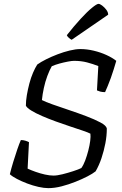

<svg xmlns="http://www.w3.org/2000/svg" viewBox="-20 -974 633 994"><path d="M230 0Q208 0 179 -6.5Q150 -13 121 -24Q92 -35 68 -47.5Q44 -60 31 -72Q38 -101 48.5 -135.5Q59 -170 69.5 -200.5Q80 -231 88 -249Q100 -249 111.5 -245.5Q123 -242 130 -238L123 -101Q140 -93 164 -84.5Q188 -76 212.5 -70.5Q237 -65 257 -65Q276 -65 304 -72Q332 -79 359.5 -88Q387 -97 401 -104Q412 -119 421 -143Q430 -167 437 -194Q444 -221 447 -244.5Q450 -268 448 -282Q437 -288 409 -297.5Q381 -307 344.5 -319Q308 -331 269.5 -345Q231 -359 197.5 -373.5Q164 -388 141.5 -402Q119 -416 114 -427Q114 -452 119 -481.5Q124 -511 132 -541.5Q140 -572 151 -597.5Q162 -623 173 -640Q191 -653 219 -667Q247 -681 278.5 -693Q310 -705 341 -712.5Q372 -720 396 -720Q430 -720 465.5 -711.5Q501 -703 531.5 -689Q562 -675 582 -659Q576 -639 569 -616Q562 -593 554 -571Q546 -549 538 -529.5Q530 -510 524 -497Q509 -497 498.5 -500Q488 -503 482 -506L489 -632Q461 -643 430.5 -651Q400 -659 363 -659Q352 -659 331 -655Q310 -651 288 -645Q266 -639 248 -631Q236 -610 225 -580.5Q214 -551 207 -518.5Q200 -486 197 -456Q214 -447 252 -433.5Q290 -420 336.5 -404.5Q383 -389 426.5 -372.5Q470 -356 500 -340Q530 -324 533 -309Q533 -271 525.5 -232Q518 -193 505.5 -155.5Q493 -118 475 -87Q460 -75 433 -61Q406 -47 371 -33Q336 -19 299.5 -9.5Q263 0 230 0ZM351 -768Q344 -771 335.5 -779Q327 -787 326 -792Q364 -840 397.5 -876.5Q431 -913 456 -933.5Q481 -954 490 -954Q497 -954 508.5 -945.5Q520 -937 530 -924Q540 -911 540 -898Z"/></svg>

Font: Texturina Medium 12pt ExtraLight
Style: Italic
Weight: 250
Italic angle: -11°
Version: Version 1.002